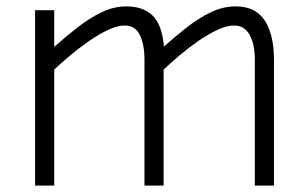

<svg xmlns="http://www.w3.org/2000/svg" viewBox="-20 -582 948 602"><path d="M90 0V-550H150V-435Q185.5 -466.5 222.8 -495.8Q260 -525 298.5 -543.5Q337 -562 376 -562Q428.5 -562 458.2 -533.5Q488 -505 494 -436Q528.5 -467 565.5 -496Q602.5 -525 641 -543.5Q679.5 -562 719 -562Q781.5 -562 810.2 -517.5Q839 -473 839 -395V0H779V-395Q779 -442.5 763 -472.2Q747 -502 714 -502Q691 -502 662 -488.5Q633 -475 602.2 -453.8Q571.5 -432.5 543.2 -408.5Q515 -384.5 493 -364V0H433V-395Q433 -442.5 418.5 -472.2Q404 -502 371 -502Q348.5 -502 319.5 -488.5Q290.5 -475 259.8 -453.8Q229 -432.5 200.5 -408.5Q172 -384.5 150 -364V0Z"/></svg>

Font: Junction Light
Style: Regular
Weight: 300
Designer: Caroline Hadilaksono
Foundry: Caroline Hadilaksono, Tyler Finck, The League of Moveable Type
Version: Version 2.000; ttfautohint (v1.8.3)